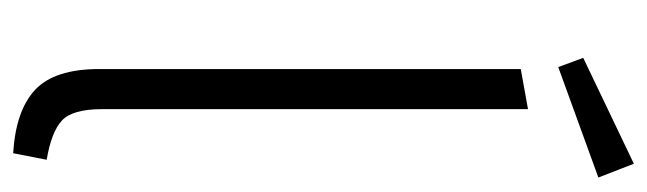

<svg xmlns="http://www.w3.org/2000/svg" viewBox="-366 -611 984 292"><g transform="rotate(90 126.0 -465.0)"><path d="M213 7Q148 3 116.5 -26.5Q85 -56 85 -124V-765L146 -776V-128Q146 -83 163.5 -67Q181 -51 223 -44ZM82 -822 68 -860 229 -937 250 -883Z"/></g></svg>

Font: Ubuntu Sans Light
Style: Regular
Weight: 300
Designer: Dalton Maag Ltd
Foundry: Dalton Maag Ltd
Version: Version 1.006; ttfautohint (v1.8.4.7-5d5b)